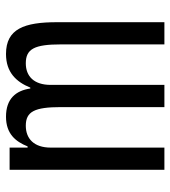

<svg xmlns="http://www.w3.org/2000/svg" viewBox="16 -584 568 640"><g transform="rotate(-90 300.0 -264.0)"><path d="M128 0V-379C128 -435 158 -462 201 -462C248 -462 263 -433 263 -345V0H337V-379C337 -435 366 -462 409 -462C457 -462 472 -433 472 -345V0H546V-358C546 -467 524 -528 440 -528C379 -528 347 -494 328 -447H325C318 -495 291 -528 231 -528C174 -528 148 -496 132 -456H128V-516H54V0Z"/></g></svg>

Font: IBM Mono
Style: Regular
Weight: 400
Monospace: yes
Designer: Mike Abbink, Paul van der Laan, Pieter van Rosmalen
Foundry: Bold Monday
Version: Version 2.3